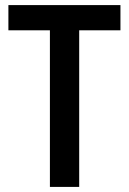

<svg xmlns="http://www.w3.org/2000/svg" viewBox="-20 -734 507 754"><path d="M176 0V-615H13V-714H453V-615H291V0Z"/></svg>

Font: Noto Sans Display Medium Narrow
Style: Regular
Weight: 500
Width: 4
Designer: Monotype Design team
Foundry: Monotype Imaging Inc.
Version: Version 1.000